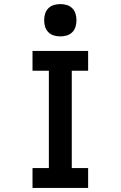

<svg xmlns="http://www.w3.org/2000/svg" viewBox="-20 -919 590 939"><path d="M139 0V-97H219V-573H139V-670H411V-573H331V-97H411V0ZM275 -741Q259 -741 243.5 -745.5Q228 -750 216.5 -761.5Q205 -773 200.5 -788.5Q196 -804 196 -820Q196 -836 200.5 -851.5Q205 -867 216.5 -878.5Q228 -890 243.5 -894.5Q259 -899 275 -899Q291 -899 306.5 -894.5Q322 -890 333.5 -878.5Q345 -867 349.5 -851.5Q354 -836 354 -820Q354 -804 349.5 -788.5Q345 -773 333.5 -761.5Q322 -750 306.5 -745.5Q291 -741 275 -741Z"/></svg>

Font: Lode
Style: Bold
Weight: 700
Monospace: yes
Designer: Belleve Invis
Foundry: Belleve Invis
Version: Version 29.2.0; ttfautohint (v1.8.3)